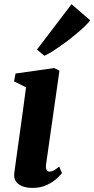

<svg xmlns="http://www.w3.org/2000/svg" viewBox="-20 -884 449 914"><path d="M134.5 10.5Q105 10.5 84.5 1.8Q64 -7 54.5 -22.5Q45 -38 48 -59.5Q50.5 -80 54.8 -110.5Q59 -141 64.5 -180.2Q70 -219.5 76.5 -265.5Q83 -311.5 89.8 -362.8Q96.5 -414 104 -468.5L47 -496.5L54 -534L238 -560L263 -547.5L199.5 -103Q197 -85 201.2 -76Q205.5 -67 216 -67Q225 -67 235.5 -72.5Q246 -78 262 -91L275 -60Q268.5 -51 250.5 -34.2Q232.5 -17.5 203.2 -3.5Q174 10.5 134.5 10.5ZM156 -648 320.5 -864 409 -787.5Q402 -776.5 383.2 -758.5Q364.5 -740.5 339.2 -719.5Q314 -698.5 286.5 -678.5Q259 -658.5 234 -642.2Q209 -626 191 -618.5Z"/></svg>

Font: Merriweather 36pt ExtraBold
Style: Italic
Weight: 800
Italic angle: -7.8°
Version: Version 2.101